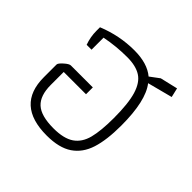

<svg xmlns="http://www.w3.org/2000/svg" viewBox="-140 -681 835 835"><g transform="rotate(45 277.5 -263.0)"><path d="M59 -161V-239Q59 -247 77.5 -263.5Q96 -280 106 -280H241V-238H104V-158Q104 -93 136.5 -63Q169 -33 246 -33Q309 -33 342.5 -56Q376 -79 388 -125.5Q400 -172 400 -250Q400 -340 385 -389.5Q370 -439 338.5 -459Q307 -479 254 -479Q187 -479 121 -466V-392H91Q78 -428 78 -465V-487Q164 -522 255 -522Q335 -522 379 -485L422 -517L503 -536L513 -493L398 -463Q446 -402 446 -250Q446 -162 428 -105.5Q410 -49 366.5 -19.5Q323 10 247 10Q59 10 59 -161Z"/></g></svg>

Font: Athiti Light
Style: Regular
Weight: 300
Designer: CadsonDemak Team
Foundry: CadsonDemak
Version: Version 1.033